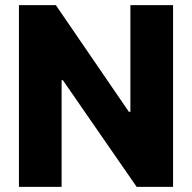

<svg xmlns="http://www.w3.org/2000/svg" viewBox="-20 -727 747 747"><path d="M653.3 0H511.7L224.6 -415H219.7V0H53.7V-707H197.3L481.4 -292H487.3V-707H653.3Z"/></svg>

Font: Pretendard JP ExtraBold
Style: Regular
Weight: 800
Designer: Base glyphs from Inter by Rasmus Andersson; Hangeul glyphs from Noto Sans CJK(Source Han Sans) by Jang Soo-young and Kan
Foundry: Kil Hyung-jin
Version: Version 1.309